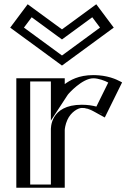

<svg xmlns="http://www.w3.org/2000/svg" viewBox="-20 -880 619 900"><path d="M258.5 -513V-439C258.5 -439 316.5 -528 417.5 -528C483.5 -528 529.5 -496 529.5 -496L455.5 -346C455.5 -346 422.5 -374 363.5 -374C271.5 -374 258.5 -283 258.5 -270V0H81.5V-513ZM117.5 -840 49.5 -749 270.5 -587 491.5 -749 423.5 -840 270.5 -728ZM243.5 -498V-388.7L271.1 -430.8C271.8 -431.9 326.6 -513 417.5 -513C459.7 -513 493.9 -498.5 509.9 -490.1L449.5 -367.8C431.3 -377.8 403.5 -389 363.5 -389C258 -389 243.5 -285.2 243.5 -270V-15H96.5V-498ZM120.6 -819.1 270.5 -709.4 420.4 -819.1 470.4 -752.1 270.5 -605.6 70.6 -752.1ZM243.5 -498H96.5V-15H243.5V-270C243.5 -285.2 258 -389 363.5 -389C403.5 -389 431.3 -377.8 449.5 -367.8L509.9 -490.1C493.9 -498.5 459.7 -513 417.5 -513C326.6 -513 271.8 -431.9 271.1 -430.8L243.5 -388.7ZM120.6 -819.1 70.6 -752.1 270.5 -605.6 470.4 -752.1 420.4 -819.1 270.5 -709.4ZM258.5 -513H81.5V0H258.5V-270C258.5 -283 271.5 -374 363.5 -374C400.6 -374 425.7 -363.8 442.3 -354.7L456.1 -347.1L529.8 -496.6L516.8 -503.4C499.4 -512.5 463.1 -528 417.5 -528C317.4 -528 259.8 -440.9 258.5 -439ZM117.5 -840 270.5 -728 423.5 -840 491.5 -749 270.5 -587 49.5 -749ZM218.5 -498V-314.8L297.4 -435.4C301.4 -441.6 365.7 -513 417.5 -513C441.2 -513 472 -501.6 487.4 -493L431.8 -380.4C413.6 -385.2 391 -389 363.5 -389C212.6 -389 218.5 -275.5 218.5 -270V-15H121.5V-498ZM128.5 -799.1 270.5 -695.1 412.5 -799.1 448.8 -750.6 270.5 -619.9 92.2 -750.6ZM283.5 -513H56.5V0H283.5V-270C283.5 -275.2 286 -296.4 295.8 -318.1C311.9 -354.1 345.4 -374 363.5 -374C381.7 -374 399.9 -368.4 416.5 -359.3L471.2 -329.3L552.3 -493.7L542.4 -498.9C525.4 -507.7 483.8 -528 417.5 -528C347.7 -528 307.8 -503.5 283.5 -485.8ZM109.7 -860 27.8 -750.5 270.5 -572.7 513.2 -750.5 431.3 -860 270.5 -742.3Z"/></svg>

Font: Hussar Outliner
Style: Regular
Weight: 700
Foundry: Cannot Into Space Fonts
Version: Version 0.92